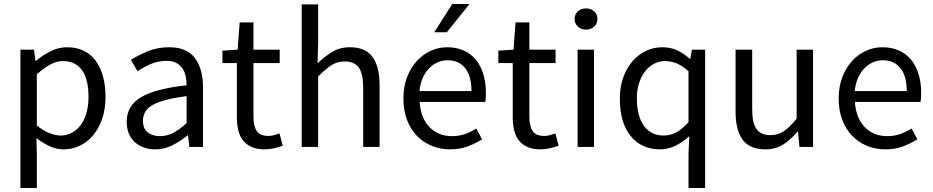

<svg xmlns="http://www.w3.org/2000/svg" viewBox="-20 -734 4659 959"><path d="M164 41V205H82V-486H150L157 -430H160Q193 -458 232.5 -478Q272 -498 315 -498Q362 -498 398 -480.5Q434 -463 458 -430.5Q482 -398 494.5 -352.5Q507 -307 507 -250Q507 -188 490 -139.5Q473 -91 444 -57Q415 -23 377 -5.5Q339 12 297 12Q263 12 229.5 -3Q196 -18 162 -44ZM164 -108Q197 -80 228 -68.5Q259 -57 283 -57Q313 -57 338.5 -70.5Q364 -84 382.5 -108.5Q401 -133 411.5 -169Q422 -205 422 -250Q422 -290 415 -323Q408 -356 392.5 -379.5Q377 -403 352.5 -416Q328 -429 294 -429Q263 -429 231.5 -412Q200 -395 164 -363Z M613 -126Q613 -206 684.5 -248.5Q756 -291 912 -308Q912 -331 907.5 -353Q903 -375 891.5 -392Q880 -409 861 -419.5Q842 -430 812 -430Q769 -430 732.5 -414Q696 -398 667 -378L634 -435Q668 -457 717 -477.5Q766 -498 825 -498Q914 -498 954 -443.5Q994 -389 994 -298V0H926L919 -58H917Q882 -29 841.5 -8.5Q801 12 756 12Q694 12 653.5 -24Q613 -60 613 -126ZM694 -132Q694 -90 718.5 -72Q743 -54 779 -54Q814 -54 845.5 -70.5Q877 -87 912 -119V-254Q851 -246 809 -235Q767 -224 741.5 -209Q716 -194 705 -174.5Q694 -155 694 -132Z M1163 -419H1091V-481L1167 -486L1177 -622H1246V-486H1377V-419H1246V-149Q1246 -104 1262.5 -79.5Q1279 -55 1321 -55Q1334 -55 1349 -59Q1364 -63 1376 -68L1392 -6Q1372 1 1348.5 6.5Q1325 12 1302 12Q1263 12 1236.5 0Q1210 -12 1193.5 -33Q1177 -54 1170 -84Q1163 -114 1163 -150Z M1487 -712H1569V-518L1566 -418Q1601 -451 1639 -474.5Q1677 -498 1728 -498Q1805 -498 1840.5 -450Q1876 -402 1876 -308V0H1794V-297Q1794 -366 1772 -396.5Q1750 -427 1702 -427Q1664 -427 1635 -408Q1606 -389 1569 -352V0H1487Z M1995 -242Q1995 -302 2013.5 -349.5Q2032 -397 2062.5 -430Q2093 -463 2132 -480.5Q2171 -498 2213 -498Q2259 -498 2295.5 -482Q2332 -466 2356.5 -436Q2381 -406 2394 -364Q2407 -322 2407 -270Q2407 -243 2404 -225H2076Q2081 -146 2124.5 -100Q2168 -54 2238 -54Q2273 -54 2302.5 -64.5Q2332 -75 2359 -92L2388 -38Q2356 -18 2317 -3Q2278 12 2228 12Q2179 12 2136.5 -5.5Q2094 -23 2062.5 -55.5Q2031 -88 2013 -135Q1995 -182 1995 -242ZM2335 -279Q2335 -354 2303.5 -393.5Q2272 -433 2215 -433Q2189 -433 2165.5 -422.5Q2142 -412 2123 -392.5Q2104 -373 2091.5 -344.5Q2079 -316 2075 -279ZM2212 -573H2149L2239 -714H2325Z M2541 -419H2469V-481L2545 -486L2555 -622H2624V-486H2755V-419H2624V-149Q2624 -104 2640.5 -79.5Q2657 -55 2699 -55Q2712 -55 2727 -59Q2742 -63 2754 -68L2770 -6Q2750 1 2726.5 6.5Q2703 12 2680 12Q2641 12 2614.5 0Q2588 -12 2571.5 -33Q2555 -54 2548 -84Q2541 -114 2541 -150Z M2907 -586Q2883 -586 2866.5 -601Q2850 -616 2850 -639Q2850 -663 2866.5 -677.5Q2883 -692 2907 -692Q2931 -692 2947.5 -677.5Q2964 -663 2964 -639Q2964 -616 2947.5 -601Q2931 -586 2907 -586ZM2865 -486H2947V0H2865Z M3076 -242Q3076 -301 3093.5 -348.5Q3111 -396 3140 -429Q3169 -462 3207 -480Q3245 -498 3287 -498Q3329 -498 3361 -483.5Q3393 -469 3426 -440H3428L3436 -486H3502V205H3419V32L3423 -54Q3394 -27 3356.5 -7.5Q3319 12 3277 12Q3185 12 3130.5 -54Q3076 -120 3076 -242ZM3161 -243Q3161 -155 3196 -106Q3231 -57 3295 -57Q3329 -57 3359 -73.5Q3389 -90 3419 -124V-378Q3388 -406 3359.5 -417.5Q3331 -429 3301 -429Q3272 -429 3246.5 -415.5Q3221 -402 3202 -377.5Q3183 -353 3172 -319Q3161 -285 3161 -243Z M3654 -486H3737V-189Q3737 -120 3758.5 -89.5Q3780 -59 3828 -59Q3866 -59 3895 -78.5Q3924 -98 3959 -141V-486H4041V0H3973L3966 -76H3963Q3929 -36 3891.5 -12Q3854 12 3803 12Q3725 12 3689.5 -36Q3654 -84 3654 -178Z M4169 -242Q4169 -302 4187.5 -349.5Q4206 -397 4236.5 -430Q4267 -463 4306 -480.5Q4345 -498 4387 -498Q4433 -498 4469.5 -482Q4506 -466 4530.5 -436Q4555 -406 4568 -364Q4581 -322 4581 -270Q4581 -243 4578 -225H4250Q4255 -146 4298.5 -100Q4342 -54 4412 -54Q4447 -54 4476.5 -64.5Q4506 -75 4533 -92L4562 -38Q4530 -18 4491 -3Q4452 12 4402 12Q4353 12 4310.5 -5.5Q4268 -23 4236.5 -55.5Q4205 -88 4187 -135Q4169 -182 4169 -242ZM4509 -279Q4509 -354 4477.5 -393.5Q4446 -433 4389 -433Q4363 -433 4339.5 -422.5Q4316 -412 4297 -392.5Q4278 -373 4265.5 -344.5Q4253 -316 4249 -279Z"/></svg>

Font: Myanmar Sanpya
Style: Regular
Weight: 400
Designer: Danh Hong
Foundry: Google Inc.
Version: Version 2.00 November 22, 2015